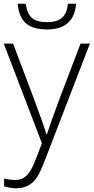

<svg xmlns="http://www.w3.org/2000/svg" viewBox="-20 -763 499 1023"><path d="M229.5 -606Q156.7 -606 118.7 -638.4Q80.6 -670.9 74.2 -743.2H117.2Q124.5 -689.5 150.4 -667.2Q176.3 -645 230.5 -645Q284.2 -645 310.3 -668Q336.4 -690.9 342.3 -743.2H385.3Q375 -606 229.5 -606ZM0 -530.8H49.8L162.1 -232.9Q213.4 -95.7 227.1 -47.9H230Q250.5 -110.8 296.9 -235.8L409.2 -530.8H459L221.2 85.9Q192.4 161.1 172.9 187.5Q153.3 213.9 127.2 227.1Q101.1 240.2 64 240.2Q36.1 240.2 2 230V188Q30.3 195.8 63 195.8Q87.9 195.8 106.9 184.1Q126 172.4 141.4 147.7Q156.7 123 177 69.6Q197.3 16.1 203.1 0Z"/></svg>

Font: Zoram GWebM Light
Style: Regular
Weight: 300
Foundry: Ascender Corporation
Version: Version 1.000